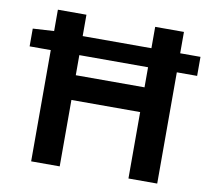

<svg xmlns="http://www.w3.org/2000/svg" viewBox="-79 -806 974 894"><g transform="rotate(10 408.0 -358.5)"><path d="M24 -610 124 -616V-717H259V-616H584V-717H720V-616H816V-526H720V0H584V-314H259V0H124V-526H24ZM584 -431V-526H259V-431Z"/></g></svg>

Font: Nebula Sans Semibold
Style: Regular
Weight: 600
Designer: Paul D. Hunt for Adobe (as Source Sans)
Foundry: Nebula Entertainment & Broadcasting LLC
Version: Version 1.010